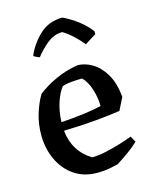

<svg xmlns="http://www.w3.org/2000/svg" viewBox="-106 -754 672 838"><g transform="rotate(-15 229.5 -335.0)"><path d="M229 12Q170 12 126.5 -17.5Q83 -47 59 -98Q35 -149 35 -211Q35 -261 49 -306Q63 -351 83 -384Q118 -412 166.5 -434Q215 -456 267 -464Q299 -464 332 -445Q365 -426 389.5 -385.5Q414 -345 420 -280L392 -224Q348 -217 280.5 -211Q213 -205 136 -203Q146 -107 225 -59Q253 -59 287 -66.5Q321 -74 354 -84Q387 -94 410 -103L425 -76Q405 -57 379 -38Q353 -19 324 -1Q312 2 286.5 7Q261 12 229 12ZM135 -242Q245 -249 318 -266Q318 -304 305.5 -343Q293 -382 271 -403Q250 -403 222 -400.5Q194 -398 181 -392Q163 -369 150 -330.5Q137 -292 135 -242ZM257 -682 261 -680Q296 -663 326.5 -639Q357 -615 377 -588V-575L326 -543Q310 -563 287.5 -584.5Q265 -606 240 -621Q202 -621 170 -594.5Q138 -568 117 -540Q113 -541 102.5 -546Q92 -551 91 -554Q112 -604 153.5 -643Q195 -682 257 -682Z"/></g></svg>

Font: Labrada Medium
Style: Regular
Weight: 500
Designer: Mercedes Jáuregui
Foundry: Omnibus-Type Team
Version: Version 1.000; ttfautohint (v1.8.4.7-5d5b)